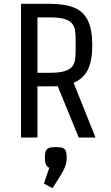

<svg xmlns="http://www.w3.org/2000/svg" viewBox="-20 -720 580 1005"><path d="M392 0 282 -269Q272 -268 262 -268Q252 -268 241 -268H176V0H90V-700H241Q321 -700 369.5 -679.5Q418 -659 440.5 -611.5Q463 -564 463 -484Q463 -402 439.5 -354.5Q416 -307 365 -287L480 0ZM376 -462V-506Q376 -533 373.5 -556Q371 -579 359 -595Q347 -611 319.5 -620Q292 -629 242 -629H176V-339H242Q292 -339 319.5 -348Q347 -357 359 -373Q371 -389 373.5 -412Q376 -435 376 -462ZM272 50Q290 50 302.5 52.5Q315 55 322 66Q329 77 329 105Q329 115 328 123.5Q327 132 325 138Q321 154 313.5 169Q306 184 296 200L255 265L210 241L238 158Q227 154 221 142.5Q215 131 215 105Q215 77 222 66Q229 55 242 52.5Q255 50 272 50Z"/></svg>

Font: Strait
Style: Regular
Weight: 400
Designer: Eduardo Rodriguez Tunni
Foundry: Eduardo Rodriguez Tunni
Version: Version 1.002; ttfautohint (v1.8.4.7-5d5b);gftools[0.9.23]